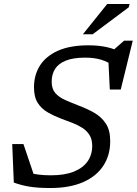

<svg xmlns="http://www.w3.org/2000/svg" viewBox="-20 -936 688 966"><path d="M545 -607.5Q522 -625.5 488 -635.8Q454 -646 408.5 -646Q348.5 -646 311.2 -631Q274 -616 257 -589Q240 -562 240 -525Q240 -488.5 258.5 -467.5Q277 -446.5 308.8 -432.5Q340.5 -418.5 379 -403.5Q418 -389 453.8 -368.8Q489.5 -348.5 512 -315Q534.5 -281.5 534.5 -225.5Q534.5 -154.5 499.5 -101.5Q464.5 -48.5 397.2 -19.2Q330 10 233.5 10Q170.5 10 129 3.2Q87.5 -3.5 49.5 -17.5L41.5 -211H98L162 -22L123.5 -67Q147 -61 174.2 -57.5Q201.5 -54 236 -54Q305.5 -54 351.5 -72.5Q397.5 -91 420.8 -124.2Q444 -157.5 444 -202Q444 -234.5 430.5 -256.2Q417 -278 394.5 -292.5Q372 -307 344.8 -317.5Q317.5 -328 289 -338.5Q252 -352.5 220.5 -370.5Q189 -388.5 170 -418Q151 -447.5 151 -496.5Q151 -559 181.2 -606.5Q211.5 -654 272.2 -681Q333 -708 425 -708Q474.5 -708 516 -699.2Q557.5 -690.5 595.5 -669.5L544 -678.5L604.5 -731.5H648L587.5 -485.5H532.5L525 -637.5ZM397 -763.5 519.5 -916H632L628 -899.5L446 -763.5Z"/></svg>

Font: Newsreader 9pt
Style: Italic
Weight: 400
Italic angle: -17°
Designer: Hugues Gentile
Foundry: Production Type
Version: Version 1.003